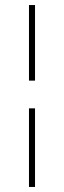

<svg xmlns="http://www.w3.org/2000/svg" viewBox="-20 -669 254 762"><path d="M95 73V-239H119V73ZM95 -349V-649H119V-349Z"/></svg>

Font: Smooch Sans Thin ExtraLight
Style: Regular
Weight: 250
Version: Version 1.010